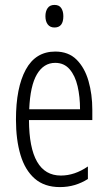

<svg xmlns="http://www.w3.org/2000/svg" viewBox="-20 -752 439 782"><path d="M205 -542Q259 -542 292 -509Q325 -476 340.5 -422Q356 -368 356 -305V-263H98Q99 -37 228 -37Q284 -37 338 -74V-23Q313 -7 284.5 1.5Q256 10 224 10Q161 10 121.5 -24.5Q82 -59 63.5 -121Q45 -183 45 -265Q45 -395 85 -468.5Q125 -542 205 -542ZM205 -496Q158 -496 130.5 -449.5Q103 -403 99 -307H306Q306 -358 296 -401Q286 -444 263.5 -470Q241 -496 205 -496ZM202 -732Q221 -732 229.5 -719Q238 -706 238 -686Q238 -640 202 -640Q184 -640 174.5 -652.5Q165 -665 165 -686Q165 -706 174 -719Q183 -732 202 -732Z"/></svg>

Font: Noto Sans Lao UI ExtCond Light
Style: Regular
Weight: 300
Width: 2
Designer: Monotype Design Team
Foundry: Monotype Imaging Inc.
Version: Version 2.000; ttfautohint (v1.8.4.7-5d5b)